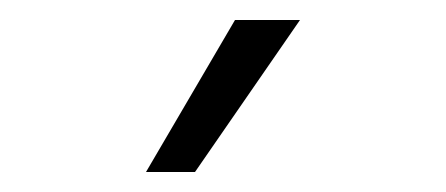

<svg xmlns="http://www.w3.org/2000/svg" viewBox="-20 -794 446 192"><path d="M126 -622H175L280 -774H215Z"/></svg>

Font: Wafeq Light
Style: Regular
Weight: 300
Designer: Rasmus Andersson & Azza Alameddine
Foundry: Google & TypeTogether
Version: Version 3.000;January 28, 2025;FontCreator 15.0.0.3014 64-bi